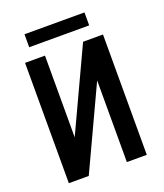

<svg xmlns="http://www.w3.org/2000/svg" viewBox="-155 -963 910 1066"><g transform="rotate(-20 300.0 -430.5)"><path d="M408.7 -710.9H526.4V0H408.7V-482.4L183.6 0H65.9V-710.9H183.6V-228.5ZM471.7 -784.7H117.2V-861.3H471.7Z"/></g></svg>

Font: Roboto Mono
Style: Regular
Weight: 500
Designer: Google
Version: Version 2.000986; 2015; ttfautohint (v1.3)